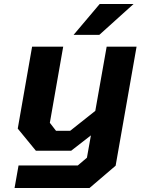

<svg xmlns="http://www.w3.org/2000/svg" viewBox="-20 -756 705 963"><path d="M349 -581 480 -736H650L478 -581ZM53 187 73 74H370L416 35L436 -77L337 0H160L69 -111L141 -522H297L230 -140L261 -100H332L458 -200L515 -522H665L560 75L429 187Z"/></svg>

Font: Tomorrow SemiBold
Style: Italic
Weight: 600
Italic angle: -10°
Designer: Tony de Marco, Monica Rizzolli
Foundry: Just in Type
Version: Version 2.002